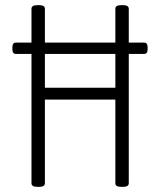

<svg xmlns="http://www.w3.org/2000/svg" viewBox="-20 -722 621 744"><path d="M124 2Q102 2 102 -12V-688Q102 -702 124 -702H132Q154 -702 154 -688V-382H427V-688Q427 -702 449 -702H457Q479 -702 479 -688V-12Q479 2 457 2H449Q427 2 427 -12V-336H154V-12Q154 2 132 2ZM42 -513Q28 -513 28 -531V-539Q28 -557 42 -557H538Q552 -557 552 -539V-531Q552 -513 538 -513Z"/></svg>

Font: Asap Condensed ExtraLight
Style: Regular
Weight: 200
Width: 3
Designer: Pablo Cosgaya
Foundry: Omnibus-Type
Version: Version 3.001; ttfautohint (v1.8.4.7-5d5b)